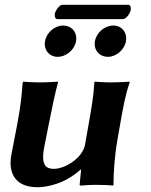

<svg xmlns="http://www.w3.org/2000/svg" viewBox="-20 -774 631 804"><path d="M377.4 -601C376.7 -597.3 376.4 -593.6 376.4 -590C376.4 -560 398.9 -536 431.9 -536C466.9 -536 501.2 -566 507.4 -601C508.1 -605.1 508.5 -609.1 508.5 -613C508.5 -644.1 486.1 -667 455 -667C418 -667 383.9 -638 377.4 -601ZM168.4 -601C167.7 -597.3 167.4 -593.6 167.4 -590C167.4 -559.9 189.7 -536 220.9 -536C257.9 -536 292.2 -566 298.4 -601C299.1 -605.1 299.5 -609.1 299.5 -613C299.5 -644.1 276.9 -667 244 -667C209 -667 174.9 -638 168.4 -601ZM317.7 -64H319.7L313.4 0C313.1 2 315.9 3 321.9 3C335.5 1.3 365.4 0 379.9 0C392.5 0 440.2 1 452.9 3L455.4 0C455.4 -2 455.4 -4 455.4 -6.1C455.4 -49.8 459.6 -120.4 472.3 -192L482.3 -249C495.5 -324 504.7 -376 523 -429L522.6 -432C522.6 -432 480 -429 445 -429C411 -429 377.6 -432 377.6 -432L375 -429C372.2 -373 363.7 -325 350.3 -249L336.2 -169C326 -111 251 -67 206.2 -67C182.5 -67 160.5 -73.3 160.5 -116.5C160.5 -127.9 162 -141.9 165.4 -159L183.3 -249C198.2 -324 209 -377.5 223 -429L222.6 -432C222.6 -432 182 -429 147 -429C113 -429 77.6 -432 77.6 -432L75 -429C71 -372 65.2 -321 51.3 -249L27.6 -126C25.4 -114.5 24.2 -103.1 24.2 -92.1C24.2 -36.6 54.1 10 136.6 10C177.6 10 251.1 -4 317.7 -64ZM494.8 -694C508.8 -694 525.2 -719 527.5 -732C527.8 -733.6 527.9 -735.5 527.9 -737.4C527.9 -745.1 525.3 -754 517.4 -754H241.4C228.4 -754 211.9 -729 209.8 -717C209.5 -715.1 209.3 -713 209.3 -710.9C209.3 -702.7 212.1 -694 220.8 -694Z"/></svg>

Font: Linux Biolinum O 
Style: Bold Italic
Weight: 700
Designer: Philipp H. Poll
Foundry: Philipp H. Poll
Version: Version 1.3.2